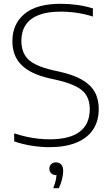

<svg xmlns="http://www.w3.org/2000/svg" viewBox="-20 -769 588 1015"><path d="M240.5 9Q197 9 148.5 1.5Q100 -6 55 -21.5V-64Q88.5 -53 120.8 -46Q153 -39 183.5 -35.8Q214 -32.5 242 -32.5Q349 -32.5 401.8 -73Q454.5 -113.5 454.5 -191.5Q454.5 -257.5 413.5 -291.5Q372.5 -325.5 279 -346.5L243 -354.5Q142 -377.5 93.8 -425.2Q45.5 -473 45.5 -551.5Q45.5 -642.5 109.8 -695.8Q174 -749 301.5 -749Q345.5 -749 389.2 -742.8Q433 -736.5 471 -724.5V-681.5Q429 -695 386.2 -701.2Q343.5 -707.5 300 -707.5Q230.5 -707.5 184.5 -689.5Q138.5 -671.5 115.8 -637.2Q93 -603 93 -554Q93 -489.5 130 -454.5Q167 -419.5 256.5 -398.5L292.5 -390.5Q366 -374.5 412.2 -348.2Q458.5 -322 480.2 -283.8Q502 -245.5 502 -193.5Q502 -128.5 471.5 -83.2Q441 -38 382.5 -14.5Q324 9 240.5 9ZM261.5 226Q272.5 198.5 276 178.2Q279.5 158 279.5 139.5L284 157H277.5Q261 157 251 147.5Q241 138 241 123Q241 108 250.5 98.8Q260 89.5 275.5 89.5Q293.5 89.5 303.8 100.8Q314 112 314 135.5Q314 154 308.2 178.2Q302.5 202.5 290.5 226Z"/></svg>

Font: Encode Sans SC SemiExpanded ExtraLight
Style: Regular
Weight: 250
Width: 6
Designer: Multiple Designers
Foundry: Impallari Type
Version: Version 3.002